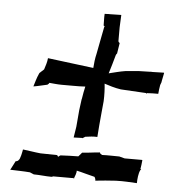

<svg xmlns="http://www.w3.org/2000/svg" viewBox="-46 -557 609 668"><g transform="rotate(5 258.5 -223.0)"><path d="M13 56C35 57 59 57 82 59L96 65C116 65 138 68 157 68H158C158 68 163 67 164 66H231L234 65L235 66C236 66 236 67 236 68H237V65C240 58 244 47 244 39C263 43 285 50 307 55C309 57 312 65 311 68H312C332 66 360 63 383 62H386C408 61 434 63 455 64H456C456 51 458 29 464 18C464 17 466 16 466 16L467 15C466 15 465 14 464 14C466 4 467 -8 468 -17L467 -18H406L387 -23C368 -23 346 -24 327 -23C324 -25 318 -27 319 -32L318 -31C299 -30 278 -26 257 -25C253 -20 249 -16 245 -11C225 -11 203 -10 183 -9L181 -8C179 -6 176 -5 175 -3C174 -5 173 -7 171 -9L113 -10C91 -12 71 -16 52 -18H51C50 -12 45 17 39 20C38 24 33 23 31 25H29C24 36 18 46 13 56ZM68 -240H69C83 -242 101 -247 116 -250C118 -251 123 -256 122 -257C135 -256 151 -254 165 -254H206C220 -254 234 -254 248 -255C245 -242 242 -227 240 -213L239 -209C237 -197 236 -183 234 -171L229 -113L223 -75C233 -75 243 -76 253 -76C253 -75 254 -75 254 -75C254 -75 255 -76 255 -76L263 -81C276 -83 293 -85 305 -84C307 -110 309 -140 312 -168L316 -210C317 -231 316 -254 314 -271C329 -266 351 -259 372 -256L460 -251L461 -249H462C461 -249 463 -251 464 -251C476 -252 490 -252 502 -252H503C504 -262 505 -273 507 -283L511 -294V-296L517 -326L516 -327C504 -327 491 -326 478 -326H474C474 -326 471 -326 471 -327L470 -326C458 -326 443 -325 430 -325L383 -321C363 -318 342 -312 325 -308C331 -327 338 -351 344 -373C344 -374 347 -379 348 -379L354 -417C352 -416 350 -420 349 -422V-471C350 -485 350 -500 351 -514L293 -513C292 -500 293 -486 293 -472C295 -471 296 -470 297 -470C296 -469 295 -467 295 -465L287 -424L277 -372C273 -356 271 -337 270 -322C219 -328 161 -336 111 -342H110C109 -329 104 -314 100 -302L88 -291C88 -290 85 -288 85 -289V-288C85 -288 83 -285 83 -284C77 -271 72 -253 68 -240Z"/></g></svg>

Font: Charger Mayhem
Style: Obl
Weight: 400
Designer: Jasper
Foundry: Cannot Into Space Fonts
Version: Version 0.98